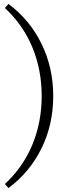

<svg xmlns="http://www.w3.org/2000/svg" viewBox="-20 -759 355 981"><path d="M23 -739Q132 -658 192 -535.5Q252 -413 252 -268Q252 -123 192 -1Q132 121 23 202L5 181Q97 96 145 -19Q193 -134 193 -268Q193 -403 145 -518Q97 -633 5 -718Z"/></svg>

Font: Piazzolla 24pt Light
Style: Regular
Weight: 300
Designer: Juan Pablo del Peral
Foundry: Huerta Tipografica
Version: Version 2.005